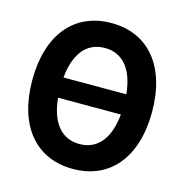

<svg xmlns="http://www.w3.org/2000/svg" viewBox="-110 -837 915 954"><g transform="rotate(15 348.0 -360.0)"><path d="M348 15C539 15 656 -126 656 -360C656 -594 539 -735 348 -735C157 -735 40 -594 40 -360C40 -126 157 15 348 15ZM348 -607C446 -607 498.5 -530 509.5 -412H186.5C197.5 -530 250 -607 348 -607ZM348 -113C250 -113 197.5 -190 186.5 -308H509.5C498.5 -190 446 -113 348 -113Z"/></g></svg>

Font: Manrope ExtraBold
Style: Regular
Weight: 800
Designer: Mikhail Sharanda
Foundry: Mikhail Sharanda
Version: Version 4.505